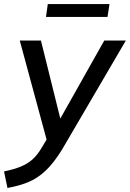

<svg xmlns="http://www.w3.org/2000/svg" viewBox="-53 -705 644 952"><path d="M0 0ZM-16 227 -33 145Q16 135 50 121Q84 107 108.5 85Q133 63 154 27L178 -13L45 -504H150L246 -117L464 -504H571L255 36Q214 103 173 141.5Q132 180 86 198.5Q40 217 -16 227ZM175 -621 184 -685H490L480 -621Z"/></svg>

Font: Winston Medium
Style: Italic
Weight: 500
Italic angle: -9°
Designer: Original fonts by Vernon Adams / Changes by Cristiano Sobral
Foundry: Original fonts by Vernon Adams / Changes by Cristiano Sobral
Version: Version 2.503;July 17, 2020;FontCreator 13.0.0.2655 64-bit